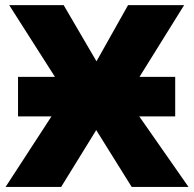

<svg xmlns="http://www.w3.org/2000/svg" viewBox="-20 -734 763 754"><path d="M526.9 -276.9 720.2 0H497.1L357.9 -223.1L220.2 0H2L182.1 -276.9H50.8V-432.1H195.8L16.1 -713.9H230L358.9 -493.2L482.9 -713.9H703.1L527.8 -432.1H668V-276.9Z"/></svg>

Font: Open Sans ExtBd
Style: Bold
Weight: 800
Foundry: Ascender Corporation
Version: Version 1.10